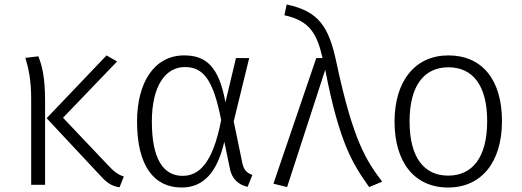

<svg xmlns="http://www.w3.org/2000/svg" viewBox="-20 -824 2327 856"><path d="M502 -550 455 -577 188 -297 417 -52C451 -14 472 5 513 11L532 -37C507 -45 488 -59 463 -86L261 -299ZM151 -573 93 -566C107 -521 119 -468 119 -383V0H181V-372C181 -486 166 -534 151 -573Z M801 -577C667 -577 591 -455 591 -282C591 -85 666 12 790 12C889 12 949 -58 980 -192L1004 -77C1013 -23 1047 1 1084 9L1105 -44C1081 -53 1066 -66 1060 -99L1022 -283L1091 -565H1032L985 -368C956 -528 898 -577 801 -577ZM804 -525C884 -525 930 -474 966 -289C928 -89 863 -40 794 -40C709 -40 657 -114 657 -282C657 -440 717 -525 804 -525Z M1258 -804 1248 -756C1358 -732 1393 -677 1418 -565H1390L1199 -5L1260 10L1430 -513C1494 -181 1555 -90 1626 10L1684 -14C1613 -108 1555 -194 1480 -545C1446 -707 1400 -774 1258 -804Z M1979 -577C1831 -577 1739 -463 1739 -282C1739 -100 1828 12 1978 12C2127 12 2218 -102 2218 -284C2218 -469 2129 -577 1979 -577ZM1979 -524C2088 -524 2152 -443 2152 -284C2152 -122 2086 -41 1978 -41C1870 -41 1806 -123 1806 -282C1806 -444 1872 -524 1979 -524Z"/></svg>

Font: Glow Sans SC Normal
Style: Regular
Weight: 400
Designer: Ryoko NISHIZUKA (kana, bopomofo & ideographs); Paul D. Hunt (Latin, Greek & Cyrillic); Sandoll Communications, Soo-young
Version: Version 0.93